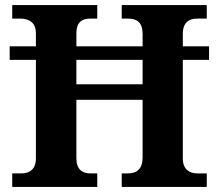

<svg xmlns="http://www.w3.org/2000/svg" viewBox="-20 -734 859 754"><path d="M28 0H362V-53H335C302 -53 280 -70 280 -112V-342H540V-116C540 -70 517 -53 482 -53H458V0H792V-53H755C724 -53 698 -69 698 -111V-499H801V-552H698V-601C698 -647 723 -661 755 -661H792V-714H458V-661H481C517 -661 540 -647 540 -601V-552H280V-603C280 -647 302 -661 335 -661H362V-714H28V-661H59C93 -661 121 -647 121 -602V-552H18V-499H121V-112C121 -70 97 -53 64 -53H28ZM280 -403V-499H540V-403Z"/></svg>

Font: Noto Serif Telugu
Style: Bold
Weight: 700
Designer: Jelle Bosma - Monotype Design Team
Foundry: Monotype Imaging Inc.
Version: Version 2.005